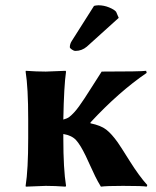

<svg xmlns="http://www.w3.org/2000/svg" viewBox="-20 -698 585 721"><path d="M333 -675.8Q338.9 -677.7 349.1 -678.2Q370.1 -678.2 389.6 -670.2Q409.2 -662.1 416 -653.8L425.8 -630.9L306.2 -522.9Q287.1 -506.8 263.2 -506.8Q257.3 -506.8 249.8 -512Q242.2 -517.1 242.2 -521Q242.2 -533.2 250 -544.9ZM319.8 -238.3V-234.9Q358.4 -227.1 378.7 -211.4Q398.9 -195.8 421.9 -163.6Q432.6 -148.4 467.3 -93Q502 -37.6 533.2 -2.9L530.8 2.9Q518.6 0 441.9 0Q379.9 0 358.9 2.9Q346.7 -17.1 337.4 -36.1Q328.1 -55.2 317.6 -78.6Q307.1 -102.1 301.8 -112.8Q281.7 -154.3 265.6 -171.9Q249.5 -189.5 217.8 -194.8V-179.2Q217.8 -63 228 0L226.1 2.9Q186 0 151.9 0L77.1 2.9L76.2 0Q85.9 -60.1 85.9 -179.2V-248V-250Q85.9 -369.1 76.2 -429.2L77.1 -432.1Q117.2 -429.2 151.9 -429.2L226.1 -432.1L228 -429.2Q220.2 -376 217.8 -250V-249Q232.4 -252.9 240.2 -258.8Q258.3 -272.9 277.1 -299.1Q295.9 -325.2 322.5 -367.7Q349.1 -410.2 361.8 -429.2Q509.8 -429.2 528.8 -432.1L530.8 -424.3Q426.3 -353 319.8 -238.3Z"/></svg>

Font: Linux Biolinum
Style: Bold
Weight: 700
Designer: Philipp H. Poll
Foundry: Philipp H. Poll
Version: Version 1.3.2 ; ttfautohint (v0.9)